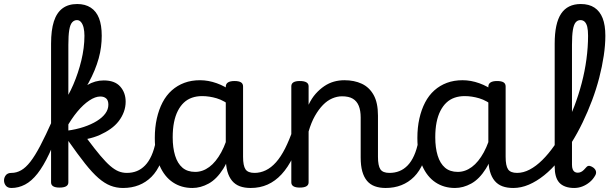

<svg xmlns="http://www.w3.org/2000/svg" viewBox="-131 -918 3050 955"><path d="M-74 17Q-93 17 -102 5.5Q-111 -6 -111 -20.5Q-111 -35 -102 -46.5Q-93 -58 -74 -58Q-49 -58 -26 -71Q-3 -84 20 -113.5Q43 -143 69.5 -193.5Q96 -244 129 -318Q136 -334 147.5 -334Q159 -334 167.5 -324Q176 -314 171 -300Q142 -213 113.5 -152.5Q85 -92 55.5 -54.5Q26 -17 -6.5 0Q-39 17 -74 17ZM165 15Q144 15 133.5 8.5Q123 2 123 -11V-701Q123 -768 137 -811.5Q151 -855 180 -876.5Q209 -898 253 -898Q293 -898 320.5 -880Q348 -862 361.5 -827.5Q375 -793 375 -740Q375 -713 371.5 -685Q368 -657 360 -628Q352 -599 339.5 -568.5Q327 -538 309.5 -506Q292 -474 269.5 -440.5Q247 -407 219 -371Q191 -335 158 -296L152 -361Q166 -377 180 -398Q194 -419 208 -444.5Q222 -470 234 -498Q246 -526 256 -556Q266 -586 273.5 -617Q281 -648 285 -679Q289 -710 289 -740Q289 -762 285 -779.5Q281 -797 272.5 -807.5Q264 -818 252 -818Q238 -818 228 -807Q218 -796 213.5 -769Q209 -742 209 -695V-11Q209 2 198 8.5Q187 15 165 15ZM481 17Q448 17 418.5 5.5Q389 -6 358.5 -32.5Q328 -59 292 -104.5Q256 -150 209 -217H203V-268Q248 -274 285.5 -286.5Q323 -299 350.5 -316Q378 -333 393 -353.5Q408 -374 408 -397Q408 -419 397 -428.5Q386 -438 368 -438Q343 -438 313 -418Q283 -398 253.5 -362.5Q224 -327 198 -280L180 -349Q201 -396 232.5 -434Q264 -472 303 -495Q342 -518 385 -518Q440 -518 467 -487.5Q494 -457 494 -412Q494 -386 485 -361.5Q476 -337 459.5 -315.5Q443 -294 419 -277Q395 -260 366 -247Q337 -234 303 -227Q341 -176 368.5 -143.5Q396 -111 417.5 -92.5Q439 -74 458.5 -66Q478 -58 500 -58Q513 -58 518.5 -46.5Q524 -35 522 -20.5Q520 -6 510 5.5Q500 17 481 17Z M481 17Q467 17 460.5 5.5Q454 -6 455.5 -20.5Q457 -35 468 -46.5Q479 -58 500 -58Q527 -58 549.5 -67Q572 -76 590.5 -95Q609 -114 622.5 -144Q636 -174 644 -215Q647 -230 660 -233.5Q673 -237 685 -232Q697 -227 695 -212Q687 -153 668.5 -109.5Q650 -66 622.5 -38.5Q595 -11 559.5 3Q524 17 481 17Z M826 17Q771 17 729 -11Q687 -39 663 -94Q639 -149 639 -232Q639 -284 649 -328.5Q659 -373 677.5 -408.5Q696 -444 723.5 -468.5Q751 -493 786 -506Q821 -519 864 -519Q905 -519 947 -504Q989 -489 1024 -462V-386Q984 -418 947 -429Q910 -440 874 -440Q847 -440 824 -432Q801 -424 783.5 -407.5Q766 -391 753.5 -366.5Q741 -342 734.5 -309.5Q728 -277 728 -235Q728 -183 740 -144Q752 -105 776.5 -84Q801 -63 840 -63Q877 -63 910 -87.5Q943 -112 969.5 -160.5Q996 -209 1013 -282L1030 -217Q1012 -130 979.5 -78.5Q947 -27 907 -5Q867 17 826 17ZM1116 17Q1085 17 1062 8.5Q1039 0 1023.5 -18.5Q1008 -37 1000 -65.5Q992 -94 992 -135V-487Q992 -501 1003 -508Q1014 -515 1035 -515Q1057 -515 1067.5 -508.5Q1078 -502 1078 -488V-138Q1078 -94 1090 -76Q1102 -58 1135 -58Q1145 -58 1150 -46.5Q1155 -35 1153.5 -20.5Q1152 -6 1143 5.5Q1134 17 1116 17Z M1116 17Q1102 17 1095.5 5.5Q1089 -6 1090.5 -20.5Q1092 -35 1103 -46.5Q1114 -58 1135 -58Q1164 -58 1191 -71Q1218 -84 1242 -111Q1266 -138 1287 -179.5Q1308 -221 1327 -276Q1332 -291 1344 -290.5Q1356 -290 1365.5 -280.5Q1375 -271 1372 -259Q1352 -189 1326.5 -137Q1301 -85 1269.5 -51Q1238 -17 1200 0Q1162 17 1116 17Z M1787 17Q1757 17 1733.5 8.5Q1710 0 1694.5 -18.5Q1679 -37 1671 -65.5Q1663 -94 1663 -135V-334Q1663 -368 1653.5 -391.5Q1644 -415 1624 -427Q1604 -439 1570 -439Q1546 -439 1521.5 -428.5Q1497 -418 1475.5 -396Q1454 -374 1435.5 -341.5Q1417 -309 1404 -264V-11Q1404 2 1393 8.5Q1382 15 1360 15Q1339 15 1328.5 8.5Q1318 2 1318 -11V-489Q1318 -502 1328.5 -508.5Q1339 -515 1360 -515Q1382 -515 1393 -508.5Q1404 -502 1404 -489V-397Q1419 -429 1439 -451.5Q1459 -474 1482 -489.5Q1505 -505 1530 -512Q1555 -519 1582 -519Q1631 -519 1668.5 -501.5Q1706 -484 1727.5 -445.5Q1749 -407 1749 -343V-138Q1749 -94 1761 -76Q1773 -58 1806 -58Q1820 -58 1827 -46.5Q1834 -35 1832.5 -20.5Q1831 -6 1820 5.5Q1809 17 1787 17Z M1787 17Q1773 17 1766.5 5.5Q1760 -6 1761.5 -20.5Q1763 -35 1774 -46.5Q1785 -58 1806 -58Q1833 -58 1855.5 -67Q1878 -76 1896.5 -95Q1915 -114 1928.5 -144Q1942 -174 1950 -215Q1953 -230 1966 -233.5Q1979 -237 1991 -232Q2003 -227 2001 -212Q1993 -153 1974.5 -109.5Q1956 -66 1928.5 -38.5Q1901 -11 1865.5 3Q1830 17 1787 17Z M2132 17Q2077 17 2035 -11Q1993 -39 1969 -94Q1945 -149 1945 -232Q1945 -284 1955 -328.5Q1965 -373 1983.5 -408.5Q2002 -444 2029.5 -468.5Q2057 -493 2092 -506Q2127 -519 2170 -519Q2211 -519 2253 -504Q2295 -489 2330 -462V-386Q2290 -418 2253 -429Q2216 -440 2180 -440Q2153 -440 2130 -432Q2107 -424 2089.5 -407.5Q2072 -391 2059.5 -366.5Q2047 -342 2040.5 -309.5Q2034 -277 2034 -235Q2034 -183 2046 -144Q2058 -105 2082.5 -84Q2107 -63 2146 -63Q2183 -63 2216 -87.5Q2249 -112 2275.5 -160.5Q2302 -209 2319 -282L2336 -217Q2318 -130 2285.5 -78.5Q2253 -27 2213 -5Q2173 17 2132 17ZM2422 17Q2391 17 2368 8.5Q2345 0 2329.5 -18.5Q2314 -37 2306 -65.5Q2298 -94 2298 -135V-487Q2298 -501 2309 -508Q2320 -515 2341 -515Q2363 -515 2373.5 -508.5Q2384 -502 2384 -488V-138Q2384 -94 2396 -76Q2408 -58 2441 -58Q2451 -58 2456 -46.5Q2461 -35 2459.5 -20.5Q2458 -6 2449 5.5Q2440 17 2422 17Z M2422 17Q2403 17 2396.5 5.5Q2390 -6 2394 -20.5Q2398 -35 2410 -46.5Q2422 -58 2441 -58Q2472 -58 2503.5 -74.5Q2535 -91 2566 -121.5Q2597 -152 2626 -193.5Q2655 -235 2680 -285Q2705 -335 2726 -390.5Q2747 -446 2762.5 -505Q2778 -564 2786 -624Q2794 -684 2794 -740Q2794 -759 2807 -768.5Q2820 -778 2837 -778Q2854 -778 2867 -768.5Q2880 -759 2880 -740Q2880 -694 2872 -640.5Q2864 -587 2849.5 -531Q2835 -475 2814 -419Q2793 -363 2767 -309Q2741 -255 2710.5 -206.5Q2680 -158 2646.5 -117Q2613 -76 2575.5 -46Q2538 -16 2499.5 0.5Q2461 17 2422 17Z M2725 17Q2700 17 2681 10Q2662 3 2650.5 -10Q2639 -23 2633.5 -43Q2628 -63 2628 -88V-701Q2628 -802 2660 -850Q2692 -898 2758 -898Q2799 -898 2826 -880Q2853 -862 2866.5 -827.5Q2880 -793 2880 -740Q2880 -721 2867 -712Q2854 -703 2837 -703Q2820 -703 2807 -712Q2794 -721 2794 -740Q2794 -768 2790 -784.5Q2786 -801 2777.5 -809.5Q2769 -818 2756 -818Q2742 -818 2732.5 -807Q2723 -796 2718.5 -769Q2714 -742 2714 -695V-99Q2714 -85 2717.5 -76Q2721 -67 2727.5 -63Q2734 -59 2742 -59Q2751 -59 2758.5 -62.5Q2766 -66 2773 -73Q2780 -80 2787 -88Q2794 -95 2803.5 -92.5Q2813 -90 2822 -83Q2832 -74 2833.5 -64.5Q2835 -55 2830 -46Q2819 -26 2802 -12Q2785 2 2765.5 9.5Q2746 17 2725 17Z"/></svg>

Font: Playwrite HR Lijeva
Style: Regular
Weight: 400
Designer: Veronika Burian, José Scaglione
Foundry: TypeTogether
Version: Version 1.002